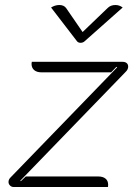

<svg xmlns="http://www.w3.org/2000/svg" viewBox="-20 -747 551 767"><path d="M14 -20Q14 -30 22 -38L448 -478L445 -480L424 -458H146Q127 -458 116.5 -467Q106 -476 106 -492L107 -500H470Q480 -500 486 -495Q492 -490 492 -481Q492 -470 483 -461L61 -25L63 -23L83 -42H373Q391 -42 401.5 -33.5Q412 -25 412 -9Q412 -3 411 0H34Q26 0 20 -6Q14 -12 14 -20ZM410 -715Q422 -727 441 -727Q457 -727 470 -717L319 -583Q312 -576 302 -576Q292 -576 287 -583L184 -717Q200 -727 217 -727Q235 -727 244 -715L310 -619Z"/></svg>

Font: K2D Thin
Style: Italic
Weight: 100
Italic angle: -10°
Designer: Katatrad Aksorn Co.,Ltd.
Foundry: Cadson Demak Co.,Ltd.
Version: Version 1.000; ttfautohint (v1.6)